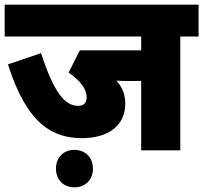

<svg xmlns="http://www.w3.org/2000/svg" viewBox="-20 -642 868 820"><path d="M750 -486H828V-622H0V-486H583V-427H321L273 -332C323 -296 350 -264 350 -226C350 -201 336 -190 314 -190C253 -190 208 -255 155 -415L14 -367C95 -110 207 -52 330 -52C443 -52 515 -106 515 -199C515 -239 502 -270 477 -298C496 -296 519 -296 539 -296H583V0H750ZM219 78C219 125 250 158 298 158C345 158 377 125 377 78C377 32 345 -2 298 -2C250 -2 219 32 219 78Z"/></svg>

Font: Noto Sans Devanagari UI SemiCondensed Black
Style: Regular
Weight: 900
Width: 4
Designer: Jelle Bosma - Monotype Design Team
Foundry: Monotype Imaging Inc.
Version: Version 2.004